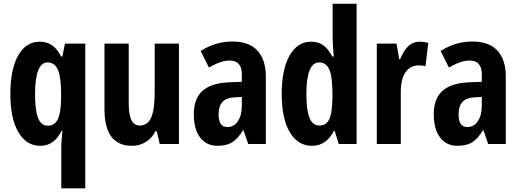

<svg xmlns="http://www.w3.org/2000/svg" viewBox="-20 -780 2810 1040"><path d="M78.1 -479Q120.6 -554.2 194.8 -554.2Q233.4 -554.2 261.2 -535.4Q289.1 -516.6 311 -474.1H317.9L332 -543.9H441.9V240.2H312V11.2Q312 -6.3 317.9 -70.8H313Q273.9 9.8 198.2 9.8Q122.6 9.8 79.3 -64.2Q36.1 -138.2 36.1 -271Q36.1 -403.8 78.1 -479ZM311 -270Q311 -360.4 293.9 -401.1Q276.9 -441.9 237.8 -441.9Q169.9 -441.9 169.9 -269Q169.9 -182.1 186.3 -140.6Q202.6 -99.1 239.5 -99.1Q276.4 -99.1 293.5 -135.3Q310.5 -171.4 311 -252Z M949.2 0H845.2L829.1 -69.8H822.3Q804.2 -32.7 770.5 -11.5Q736.8 9.8 694.3 9.8Q545.9 9.8 545.9 -189V-543.9H677.2V-220.2Q677.2 -159.7 691.7 -129.9Q706.1 -100.1 737.3 -100.1Q779.3 -100.1 798.3 -142.1Q817.9 -183.1 817.9 -283.2V-543.9H949.2Z M1066.9 -503.9Q1147.9 -555.2 1238.5 -555.2Q1329.1 -555.2 1374.5 -505.9Q1419.9 -456.5 1419.9 -365.2V0H1324.7L1298.8 -74.2H1295.9Q1267.6 -26.9 1236.8 -8.5Q1206.1 9.8 1158.7 9.8Q1098.6 9.8 1064.2 -34.9Q1029.8 -79.6 1029.8 -162.4Q1029.8 -245.1 1076.4 -287.4Q1123 -329.6 1217.8 -334L1290 -336.9V-376Q1290 -452.1 1224.1 -452.1Q1175.8 -452.1 1111.8 -414.1ZM1164.1 -159.2Q1164.1 -91.8 1211.9 -91.8Q1247.6 -91.8 1268.8 -123.8Q1290 -155.8 1290 -209V-254.9L1250 -252.9Q1205.6 -250.5 1184.8 -227.5Q1164.1 -204.6 1164.1 -159.2Z M1911.6 0H1814.9L1793 -70.8H1788.6Q1747.1 9.8 1669.9 9.8Q1592.8 9.8 1549.3 -64.5Q1505.9 -138.7 1505.9 -271Q1505.9 -403.3 1548.3 -478.8Q1590.8 -554.2 1665.5 -554.2Q1703.1 -554.2 1730 -535.6Q1756.8 -517.1 1779.8 -474.1H1787.6Q1781.7 -547.9 1781.7 -578.1V-759.8H1911.6ZM1780.8 -270Q1780.8 -363.8 1763.9 -402.8Q1747.1 -441.9 1708.5 -441.9Q1639.6 -441.9 1639.6 -269Q1639.6 -183.6 1656.5 -141.8Q1673.3 -100.1 1709.7 -100.1Q1746.1 -100.1 1762.7 -132.6Q1779.3 -165 1780.8 -252.9Z M2252.9 -554.2Q2277.3 -554.2 2299.8 -546.9L2284.7 -420.9Q2271.5 -425.8 2249 -425.8Q2201.7 -425.8 2176.3 -388.4Q2150.9 -351.1 2150.9 -279.8V0H2021V-543.9H2127.9L2142.6 -459H2147Q2168.5 -509.8 2193.6 -532Q2218.8 -554.2 2252.9 -554.2Z M2366.7 -503.9Q2447.8 -555.2 2538.3 -555.2Q2628.9 -555.2 2674.3 -505.9Q2719.7 -456.5 2719.7 -365.2V0H2624.5L2598.6 -74.2H2595.7Q2567.4 -26.9 2536.6 -8.5Q2505.9 9.8 2458.5 9.8Q2398.4 9.8 2364 -34.9Q2329.6 -79.6 2329.6 -162.4Q2329.6 -245.1 2376.2 -287.4Q2422.9 -329.6 2517.6 -334L2589.8 -336.9V-376Q2589.8 -452.1 2523.9 -452.1Q2475.6 -452.1 2411.6 -414.1ZM2463.9 -159.2Q2463.9 -91.8 2511.7 -91.8Q2547.4 -91.8 2568.6 -123.8Q2589.8 -155.8 2589.8 -209V-254.9L2549.8 -252.9Q2505.4 -250.5 2484.6 -227.5Q2463.9 -204.6 2463.9 -159.2Z"/></svg>

Font: Open Sans Hebrew Condensed
Style: Bold
Weight: 700
Width: 3
Foundry: Ascender Corporation, Yanek Iontef
Version: Version 2.001;PS 002.001;hotconv 1.0.70;makeotf.lib2.5.58329